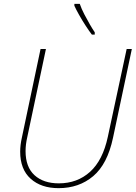

<svg xmlns="http://www.w3.org/2000/svg" viewBox="-20 -969 706 999"><path d="M285 10Q194 10 139.5 -39Q85 -88 85 -180Q85 -214 94 -254L191 -714H219L122 -256Q113 -217 113 -183Q113 -100 159.5 -57.5Q206 -15 286 -15Q382 -15 448.5 -75Q515 -135 541 -257L639 -714H666L568 -252Q539 -115 465 -52.5Q391 10 285 10ZM458 -789Q444 -807 425.5 -835.5Q407 -864 391 -892.5Q375 -921 367 -939V-949H395Q404 -923 418.5 -895Q433 -867 447.5 -842Q462 -817 473 -801V-789Z"/></svg>

Font: Noto Sans Disp Thin
Style: Italic
Weight: 100
Italic angle: -12°
Designer: Monotype Design Team
Foundry: Monotype Imaging Inc.
Version: Version 2.000;GOOG;noto-source:20170915:90ef993387c0